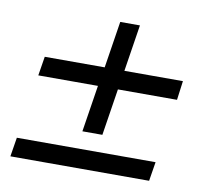

<svg xmlns="http://www.w3.org/2000/svg" viewBox="-65 -601 729 672"><g transform="rotate(10 300.0 -265.0)"><path d="M246 -130 272 -296H60L71 -364H284L310 -530H380L354 -364H562L553 -296H343L317 -130ZM13 0 24 -68H517L506 0Z"/></g></svg>

Font: Mulish Medium
Style: Italic
Weight: 500
Italic angle: -9°
Designer: Vernon Adams
Foundry: Vernon Adams
Version: Version 3.603; ttfautohint (v1.8.3)